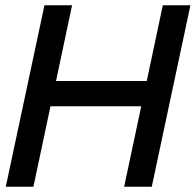

<svg xmlns="http://www.w3.org/2000/svg" viewBox="-20 -710 744 730"><path d="M2 0 149 -690H254L193 -402H538L599 -690H704L557 0H452L517 -306H172L107 0Z"/></svg>

Font: Radio Canada Big
Style: Italic
Weight: 400
Italic angle: -12°
Designer: Étienne Aubert Bonn
Foundry: Coppers and Brasses
Version: Version 1.001